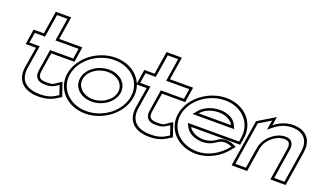

<svg xmlns="http://www.w3.org/2000/svg" viewBox="-66 -1031 2432 1442"><g transform="rotate(20 1149.5 -310.5)"><path d="M55 -327H137L110 -160C95 -54 158 11 280 11C354 11 392 -11 429 -34L449 -47L412 -155L385 -138C350 -115 355 -110 299 -110C245 -110 229 -129 236 -176L260 -327H445L464 -449H279L308 -632H185L156 -449H74ZM78 -347 91 -429H173L202 -612H285L256 -429H441L428 -347H243L216 -176C207 -119 235 -90 296 -90C358 -90 365 -106 400 -125L424 -53C388 -29 355 -9 283 -9C169 -9 117 -66 130 -160L160 -347Z M425 -226C404 -95 508 11 652 11C797 11 932 -95 953 -226C974 -357 872 -462 727 -462C583 -462 446 -357 425 -226ZM445 -226C464 -344 589 -442 724 -442C860 -442 952 -344 933 -226C914 -108 791 -9 655 -9C520 -9 426 -108 445 -226ZM527 -226C514 -147 582 -90 668 -90C754 -90 839 -148 851 -226C863 -304 796 -361 711 -361C625 -361 540 -305 527 -226ZM547 -226C557 -290 629 -341 708 -341C786 -341 841 -290 831 -226C821 -162 749 -110 671 -110C592 -110 537 -162 547 -226Z M940 -327H1022L995 -160C980 -54 1043 11 1165 11C1239 11 1277 -11 1314 -34L1334 -47L1297 -155L1270 -138C1235 -115 1240 -110 1184 -110C1130 -110 1114 -129 1121 -176L1145 -327H1330L1349 -449H1164L1193 -632H1070L1041 -449H959ZM963 -347 976 -429H1058L1087 -612H1170L1141 -429H1326L1313 -347H1128L1101 -176C1092 -119 1120 -90 1181 -90C1243 -90 1250 -106 1285 -125L1309 -53C1273 -29 1240 -9 1168 -9C1054 -9 1002 -66 1015 -160L1045 -347Z M1310 -226C1289 -95 1393 11 1537 11C1632 11 1724 -40 1782 -116L1802 -141L1777 -152C1777 -152 1710 -186 1652 -143C1624 -122 1591 -110 1556 -110C1499 -110 1454 -133 1436 -167H1828L1837 -221C1858 -355 1757 -462 1612 -462C1468 -462 1331 -357 1310 -226ZM1330 -226C1349 -344 1474 -442 1609 -442C1745 -442 1836 -342 1817 -221L1812 -187H1402L1418 -156C1440 -115 1491 -90 1553 -90C1593 -90 1630 -104 1662 -128C1699 -155 1745 -143 1771 -132C1716 -59 1631 -9 1540 -9C1405 -9 1311 -108 1330 -226ZM1413 -262H1745L1731 -293C1711 -336 1659 -361 1596 -361C1533 -361 1471 -334 1438 -293ZM1454 -282C1481 -316 1535 -341 1593 -341C1651 -341 1697 -317 1713 -282Z M1820 0H1944L1973 -183C1980 -226 2003 -260 2031 -283C2055 -304 2087 -321 2126 -321C2164 -321 2177 -301 2171 -260L2130 0H2252L2296 -278C2311 -372 2263 -443 2153 -443C2095 -443 2046 -420 2005 -388L2016 -457L1879 -374ZM1843 -20 1897 -363 1991 -420 1978 -343 2016 -373C2054 -403 2098 -423 2150 -423C2249 -423 2289 -362 2276 -278L2235 -20H2153L2191 -260C2199 -308 2178 -341 2129 -341C2084 -341 2046 -320 2019 -297C1988 -271 1961 -232 1953 -183L1927 -20Z"/></g></svg>

Font: Charger Pro
Style: OlObl
Weight: 900
Designer: Jasper
Foundry: Cannot Into Space Fonts
Version: Version 1.09